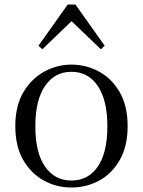

<svg xmlns="http://www.w3.org/2000/svg" viewBox="-20 -818 636 853"><path d="M297 15Q231 15 174.5 -16Q118 -47 83 -107.5Q48 -168 48 -258Q48 -348 84 -408.5Q120 -469 177 -500Q234 -531 297 -531Q362 -531 419 -500.5Q476 -470 511.5 -409Q547 -348 547 -258Q547 -168 512 -107Q477 -46 420.5 -15.5Q364 15 297 15ZM297 -16Q372 -16 414.5 -78Q457 -140 457 -257Q457 -373 414.5 -436Q372 -499 297 -499Q223 -499 180 -436Q137 -373 137 -257Q137 -140 180 -78Q223 -16 297 -16ZM428 -599 271 -750H325L168 -599L151 -615L281 -798H315L445 -615Z"/></svg>

Font: Noto Serif KR
Style: Regular
Weight: 400
Designer: Ryoko NISHIZUKA  (kana & ideographs); Frank Grießhammer (Latin, Greek & Cyrillic); Wenlong ZHANG  (bopomofo); Sandoll Co
Foundry: Adobe
Version: Version 2.003-H1;hotconv 1.1.1;makeotfexe 2.6.0